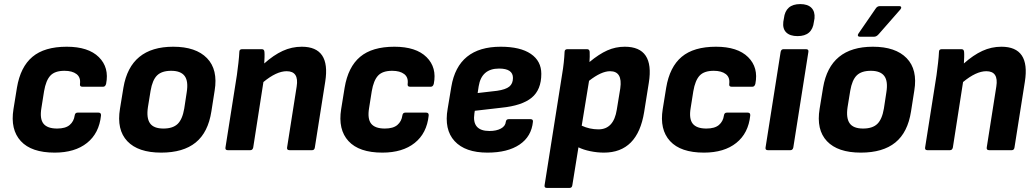

<svg xmlns="http://www.w3.org/2000/svg" viewBox="-20 -736 5075 941"><path d="M248 12Q134 12 82 -44.5Q30 -101 46 -201L63 -306Q80 -408 139 -457.5Q198 -507 307 -507Q413 -507 464.5 -456Q516 -405 500 -325Q496 -311 486 -311H383Q370 -311 372 -325Q376 -357 355 -373Q334 -389 296 -389Q249 -389 227 -365.5Q205 -342 196 -289L183 -207Q174 -154 193 -130Q212 -106 260 -106Q301 -106 321.5 -123.5Q342 -141 346 -170Q348 -184 360 -184H463Q476 -184 475 -170Q466 -83 406.5 -35.5Q347 12 248 12Z M770 12Q657 12 604 -44Q551 -100 568 -203L585 -307Q619 -507 829 -507Q940 -507 994.5 -451Q1049 -395 1032 -292L1016 -190Q1000 -87 939 -37.5Q878 12 770 12ZM781 -106Q827 -106 850.5 -128.5Q874 -151 883 -204L895 -283Q904 -338 885 -363.5Q866 -389 819 -389Q773 -389 750 -366.5Q727 -344 718 -291L705 -211Q697 -158 715 -132Q733 -106 781 -106Z M1096 0Q1083 0 1085 -13L1141 -368Q1145 -397 1148.5 -428Q1152 -459 1153 -482Q1153 -495 1167 -495H1263Q1275 -495 1276 -482Q1277 -472 1276.5 -456Q1276 -440 1275 -425Q1321 -466 1365.5 -486.5Q1410 -507 1459 -507Q1601 -507 1574 -336L1523 -13Q1521 0 1510 0H1399Q1385 0 1387 -13L1434 -312Q1446 -387 1385 -387Q1335 -387 1271 -334L1221 -13Q1218 0 1207 0Z M1854 12Q1740 12 1688 -44.5Q1636 -101 1652 -201L1669 -306Q1686 -408 1745 -457.5Q1804 -507 1913 -507Q2019 -507 2070.5 -456Q2122 -405 2106 -325Q2102 -311 2092 -311H1989Q1976 -311 1978 -325Q1982 -357 1961 -373Q1940 -389 1902 -389Q1855 -389 1833 -365.5Q1811 -342 1802 -289L1789 -207Q1780 -154 1799 -130Q1818 -106 1866 -106Q1907 -106 1927.5 -123.5Q1948 -141 1952 -170Q1954 -184 1966 -184H2069Q2082 -184 2081 -170Q2072 -83 2012.5 -35.5Q1953 12 1854 12Z M2369 12Q2260 12 2208 -44.5Q2156 -101 2174 -203L2192 -311Q2225 -507 2434 -507Q2530 -507 2581.5 -472Q2633 -437 2633 -374Q2633 -296 2585.5 -257Q2538 -218 2437 -208L2307 -193L2305 -180Q2292 -94 2379 -94Q2413 -94 2435 -106Q2457 -118 2459 -139Q2461 -152 2473 -152H2580Q2593 -152 2592 -140Q2585 -67 2526.5 -27.5Q2468 12 2369 12ZM2321 -280 2416 -291Q2458 -297 2476 -311.5Q2494 -326 2494 -354Q2494 -400 2426 -400Q2340 -400 2326 -313Z M2660 185Q2647 185 2649 172L2735 -372Q2740 -401 2743 -429Q2746 -457 2747 -481Q2747 -495 2761 -495H2857Q2869 -495 2870 -482Q2871 -459 2869 -432Q2916 -471 2956.5 -489Q2997 -507 3042 -507Q3188 -507 3160 -331L3137 -187Q3105 12 2940 12Q2907 12 2873 5Q2839 -2 2815 -14L2785 172Q2783 185 2772 185ZM2970 -387Q2927 -387 2867 -340L2831 -120Q2870 -102 2913 -102Q2988 -102 3003 -199L3020 -303Q3032 -387 2970 -387Z M3430 12Q3316 12 3264 -44.5Q3212 -101 3228 -201L3245 -306Q3262 -408 3321 -457.5Q3380 -507 3489 -507Q3595 -507 3646.5 -456Q3698 -405 3682 -325Q3678 -311 3668 -311H3565Q3552 -311 3554 -325Q3558 -357 3537 -373Q3516 -389 3478 -389Q3431 -389 3409 -365.5Q3387 -342 3378 -289L3365 -207Q3356 -154 3375 -130Q3394 -106 3442 -106Q3483 -106 3503.5 -123.5Q3524 -141 3528 -170Q3530 -184 3542 -184H3645Q3658 -184 3657 -170Q3648 -83 3588.5 -35.5Q3529 12 3430 12Z M3743 0Q3730 0 3732 -13L3806 -482Q3809 -495 3820 -495H3930Q3944 -495 3942 -482L3868 -13Q3865 0 3854 0ZM3889 -559Q3852 -559 3833.5 -577Q3815 -595 3819 -629L3822 -646Q3830 -716 3902 -716Q3939 -716 3957 -697.5Q3975 -679 3972 -646L3969 -629Q3961 -559 3889 -559Z M4199 12Q4086 12 4033 -44Q3980 -100 3997 -203L4014 -307Q4048 -507 4258 -507Q4369 -507 4423.5 -451Q4478 -395 4461 -292L4445 -190Q4429 -87 4368 -37.5Q4307 12 4199 12ZM4210 -106Q4256 -106 4279.5 -128.5Q4303 -151 4312 -204L4324 -283Q4333 -338 4314 -363.5Q4295 -389 4248 -389Q4202 -389 4179 -366.5Q4156 -344 4147 -291L4134 -211Q4126 -158 4144 -132Q4162 -106 4210 -106ZM4194 -556Q4187 -556 4185 -560.5Q4183 -565 4187 -571L4271 -693Q4279 -706 4292 -706H4387Q4395 -706 4396.5 -701Q4398 -696 4393 -690L4287 -569Q4276 -556 4264 -556Z M4525 0Q4512 0 4514 -13L4570 -368Q4574 -397 4577.5 -428Q4581 -459 4582 -482Q4582 -495 4596 -495H4692Q4704 -495 4705 -482Q4706 -472 4705.5 -456Q4705 -440 4704 -425Q4750 -466 4794.5 -486.5Q4839 -507 4888 -507Q5030 -507 5003 -336L4952 -13Q4950 0 4939 0H4828Q4814 0 4816 -13L4863 -312Q4875 -387 4814 -387Q4764 -387 4700 -334L4650 -13Q4647 0 4636 0Z"/></svg>

Font: Sofia Sans ExtraBold
Style: Italic
Weight: 800
Italic angle: -9°
Designer: Botio Nikoltchev, Ani Petrova
Foundry: lettersoup
Version: Version 4.100; ttfautohint (v1.8.4.7-5d5b)